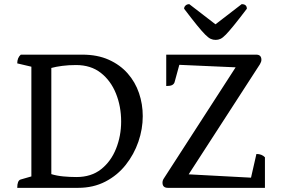

<svg xmlns="http://www.w3.org/2000/svg" viewBox="-20 -904 1368 924"><path d="M63 0Q63 -35 79 -40L131 -55V-583L63 -599Q63 -626 80 -641H376Q449 -641 503.5 -616.5Q558 -592 594.5 -550.5Q631 -509 649 -456Q667 -403 667 -345Q667 -283 646 -222Q625 -161 585 -110.5Q545 -60 487 -30Q429 0 356 0ZM348 -52Q419 -52 466.5 -89.5Q514 -127 538.5 -188.5Q563 -250 563 -319Q563 -392 538 -454Q513 -516 465 -553.5Q417 -591 346 -591Q310 -591 279.5 -587Q249 -583 227 -577V-66Q253 -58 284.5 -55Q316 -52 348 -52ZM788 0Q762 0 762 -25Q762 -36 769 -46L1114 -580L843 -592L820 -508Q817 -499 808 -494.5Q799 -490 780 -490V-641H1213Q1238 -641 1238 -616Q1238 -607 1231 -595L888 -65L1188 -49L1214 -163Q1240 -163 1255 -147V0ZM1018 -712Q1005 -712 994 -717Q983 -722 967.5 -737.5Q952 -753 928 -782.5Q904 -812 866 -862Q866 -871 873 -877.5Q880 -884 891 -884L1017 -787L1143 -884Q1168 -884 1168 -862Q1130 -812 1106 -782.5Q1082 -753 1067 -737.5Q1052 -722 1041 -717Q1030 -712 1018 -712Z"/></svg>

Font: Petrona Medium
Style: Regular
Weight: 500
Designer: Ringo R. Seeber
Foundry: Ringo R. Seeber
Version: Version 2.001; ttfautohint (v1.8.3)